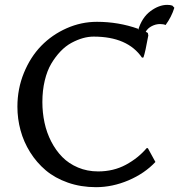

<svg xmlns="http://www.w3.org/2000/svg" viewBox="-20 -755 739 792"><path d="M585 -144H589.8L621.1 -86.9Q576.7 -39.6 510.3 -11.2Q443.8 17.1 376 17.1Q313.5 17.1 260 -1.7Q206.5 -20.5 168.7 -52.5Q130.9 -84.5 104.2 -127.2Q77.6 -169.9 64.7 -217.5Q51.8 -265.1 51.8 -314.9Q51.8 -388.7 78.6 -454.3Q105.5 -520 150.1 -565.9Q194.8 -611.8 254.9 -638.4Q314.9 -665 379.9 -665Q468.8 -665 549.8 -636.2V-630.9Q565.4 -682.6 600.3 -708.7Q635.3 -734.9 669.9 -734.9Q682.1 -734.9 690.9 -731.9L699.2 -723.1Q687.5 -685.1 663.1 -651.9Q653.8 -655.8 640.1 -655.8Q622.6 -655.8 606 -647.2Q589.4 -638.7 581.1 -624L589.8 -619.1L591.8 -608.9Q579.6 -540.5 571.8 -518.1L565.9 -517.1Q506.3 -604 366.2 -604Q344.7 -604 322 -597.7Q299.3 -591.3 275.1 -578.4Q251 -565.4 229.7 -543.2Q208.5 -521 191.4 -492.2Q174.3 -463.4 164.6 -422.6Q154.8 -381.8 154.8 -334Q154.8 -290.5 163.6 -249.3Q172.4 -208 191.2 -171.4Q210 -134.8 236.8 -107.4Q263.7 -80.1 301.8 -64Q339.8 -47.9 384.8 -47.9Q448.2 -47.9 499.3 -75.4Q550.3 -103 585 -144Z"/></svg>

Font: Linear Smooth Low Contrast
Style: Regular
Weight: 500
Designer: Philipp H. Poll, Flanker
Foundry: Philipp H. Poll, reworked by Flanker
Version: Version 1.010 | FøM Fix